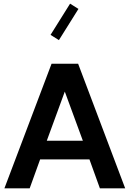

<svg xmlns="http://www.w3.org/2000/svg" viewBox="-20 -1018 700 1038"><path d="M196.9 -156.1H463.6L520 0H656.7L402.3 -673.6H258.8L3.9 0H140.5ZM232.9 -257 330.3 -522.8 428 -257ZM358.9 -998.2 253.3 -829.5 298.5 -801.1 404.1 -969.8Z"/></svg>

Font: Estedad-VF-FD Black
Style: Regular
Weight: 900
Designer: Amin Abedi
Version: Version 4.000